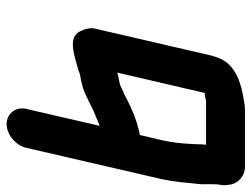

<svg xmlns="http://www.w3.org/2000/svg" viewBox="-108 -438 744 567"><g transform="rotate(90 263.5 -155.0)"><path d="M278 -392H408L407 -382C406 -345 404 -302 394 -259L379 -196C374 -196 368 -195 363 -193C333 -186 303 -173 277 -160L260 -151C255 -149 250 -147 244 -144L231 -138C229 -137 227 -137 225 -137C222 -136 219 -135 217 -135C210 -134 202 -132 195 -130L255 -388C263 -388 269 -390 278 -392ZM347 197C378 197 410 170 417 139L509 -259C518 -299 520 -336 524 -371C526 -392 522 -416 527 -438C528 -446 527 -454 526 -461C524 -484 502 -507 473 -507H308C298 -507 288 -506 279 -504C247 -499 217 -492 193 -477C164 -459 152 -439 143 -401L65 -64C62 -51 65 -36 73 -20C91 18 146 -4 188 -15C193 -17 202 -21 208 -21C214 -22 221 -24 228 -25C265 -34 295 -57 331 -69C336 -71 347 -77 352 -77L302 139C295 170 316 197 347 197Z"/></g></svg>

Font: Electronic
Style: UltHvIt
Weight: 900
Version: Version 1.011